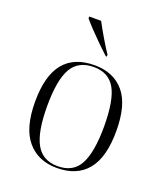

<svg xmlns="http://www.w3.org/2000/svg" viewBox="-142 -863 839 971"><g transform="rotate(20 278.0 -378.0)"><path d="M277 10Q176 10 118 -58.5Q60 -127 60 -268Q60 -408 115.5 -476Q171 -544 281 -544Q383 -544 440 -477Q497 -410 497 -268Q497 -127 441 -58.5Q385 10 277 10ZM278 0Q362 0 396.5 -66Q431 -132 431 -268Q431 -410 395.5 -472Q360 -534 280 -534Q197 -534 161 -471Q125 -408 125 -268Q125 -129 161 -64.5Q197 0 278 0ZM317 -606Q294 -627 265 -655.5Q236 -684 210 -711.5Q184 -739 170 -756V-766H234Q252 -732 277 -689.5Q302 -647 323 -616V-606Z"/></g></svg>

Font: Noto Serif Display Light
Style: Regular
Weight: 300
Designer: Monotype Design Team
Foundry: Monotype Imaging Inc.
Version: Version 2.009